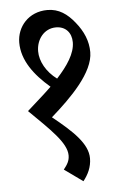

<svg xmlns="http://www.w3.org/2000/svg" viewBox="-51 -666 475 766"><g transform="rotate(-5 186.5 -282.5)"><path d="M252 64C271 40 286 11 286 -25C286 -83 230 -136 149 -201C230 -272 324 -365 324 -447C324 -491 307 -531 276 -569C247 -605 214 -629 168 -629C92 -629 45 -572 45 -509C45 -438 91 -377 154 -323C122 -292 87 -262 56 -234C137 -154 202 -95 202 -44C202 -22 193 -8 178 11ZM117 -468C117 -515 148 -557 196 -557C234 -557 258 -531 258 -492C258 -447 226 -400 183 -353C141 -384 117 -428 117 -468Z"/></g></svg>

Font: Noto Serif Devanagari Condensed
Style: Regular
Weight: 400
Width: 3
Designer: Universal Thirst, Indian Type Foundry and the Monotype Design Team
Foundry: Monotype Imaging Inc.
Version: Version 2.004